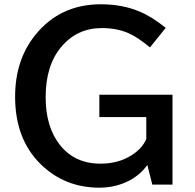

<svg xmlns="http://www.w3.org/2000/svg" viewBox="-20 -824 900 887"><path d="M683.6 28.8 660.6 -62Q629.9 -18.6 582 7.8Q517.1 43 439 43Q277.8 43 166.5 -66.9Q49.8 -182.6 49.8 -377Q49.8 -547.4 143.6 -663.1Q257.8 -804.2 445.8 -804.2Q543.5 -804.2 621.6 -772Q681.2 -747.6 745.6 -695.3L672.9 -605Q614.7 -653.3 569.8 -672.4Q517.6 -694.3 450.2 -694.3Q335.9 -694.3 262.7 -606.9Q190.9 -521.5 190.9 -375Q190.9 -237.3 257.3 -153.8Q325.7 -67.9 444.3 -67.9Q527.3 -67.9 588.9 -107.4Q637.7 -138.7 655.8 -182.1V-283.2H439V-386.2H776.9V28.8Z"/></svg>

Font: BIZ UDPGothic
Style: Bold
Weight: 700
Designer: TypeBank Co., Ltd.
Foundry: Morisawa Inc.
Version: Version 1.051